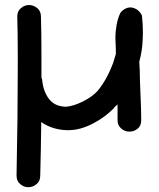

<svg xmlns="http://www.w3.org/2000/svg" viewBox="-20 -573 644 776"><path d="M49.8 -505.9Q49.8 -528.3 64.5 -540Q79.1 -552.7 97.2 -552.7Q115.2 -552.7 130.9 -540Q145.5 -527.3 145.5 -505.9Q147.5 -437.5 147.5 -349.6V-290V-263.7V-262.7V-261.7V-260.7Q149.4 -254.9 150.4 -251Q154.3 -205.1 176.8 -174.8Q200.2 -142.6 246.1 -141.6L247.1 -140.6V-141.6Q278.3 -144.5 315.4 -163.1Q352.5 -181.6 374 -205.1Q411.1 -249 437.5 -319.3Q443.4 -336.9 448.2 -354.5V-355.5V-356.4V-372.1Q447.3 -404.3 446.3 -421.9Q446.3 -443.4 451.2 -471.7Q456.1 -499 465.8 -519.5Q471.7 -529.3 483.4 -536.1Q495.1 -543 506.8 -543Q520.5 -543 535.2 -533.2Q547.9 -523.4 553.7 -509.8Q557.6 -474.6 557.6 -441.4Q557.6 -425.8 556.6 -410.2Q554.7 -366.2 543 -324.2V-323.2V-322.3Q544.9 -296.9 544.9 -286.1Q544.9 -254.9 547.9 -189.5Q550.8 -124 550.8 -86.9Q550.8 -64.5 536.1 -52.7Q521.5 -41 502.9 -41Q484.4 -41 469.7 -53.7Q455.1 -66.4 455.1 -86.9V-105.5V-133.8V-145.5V-151.4L451.2 -147.5L442.4 -139.6Q441.4 -138.7 439.5 -134.8Q403.3 -98.6 358.4 -75.2Q305.7 -46.9 256.8 -46.9H254.9H249Q198.2 -48.8 158.2 -72.3L150.4 -77.1L146.5 -80.1V-75.2V-66.4Q145.5 28.3 142.6 136.7Q142.6 159.2 127.9 170.9Q113.3 183.6 94.7 183.6H93.8Q76.2 183.6 61.5 170.9Q46.9 159.2 46.9 136.7Q51.8 -112.3 51.8 -290V-350.6Q51.8 -437.5 49.8 -505.9Z"/></svg>

Font: sage sans
Style: Regular
Weight: 400
Version: Version 001.032